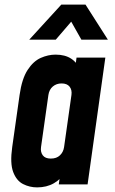

<svg xmlns="http://www.w3.org/2000/svg" viewBox="-20 -800 498 833"><path d="M141 13Q108.5 13 80 -1.5Q51.5 -16 37.2 -53.8Q23 -91.5 33 -162L65 -388Q75 -458.5 99.8 -496.5Q124.5 -534.5 156.8 -548.8Q189 -563 221 -563Q262.5 -563 289.2 -545.2Q316 -527.5 327 -495L301 -466L312 -550H437L360 0H235L247 -84L265 -55Q245 -23 213.8 -5Q182.5 13 141 13ZM200.5 -112Q225.5 -112 240.2 -126.2Q255 -140.5 258 -162L290 -388Q293 -410 282 -424Q271 -438 247 -438Q225 -438 209.2 -424.8Q193.5 -411.5 190 -388L158 -162Q155 -140.5 165.5 -126.2Q176 -112 200.5 -112ZM107 -628 246 -780H351L448 -628H333L289 -706L222 -628Z"/></svg>

Font: Mohave Light
Style: Bold Italic
Weight: 700
Italic angle: -8°
Version: Version 2.003